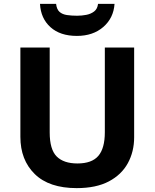

<svg xmlns="http://www.w3.org/2000/svg" viewBox="-20 -959 796 989"><path d="M671 -252Q671 -178 638.5 -118.5Q606 -59 540.5 -24.5Q475 10 375 10Q233 10 159 -62.5Q85 -135 85 -254V-714H236V-277Q236 -189 272 -153Q308 -117 379 -117Q453 -117 486.5 -156Q520 -195 520 -278V-714H671ZM570 -939Q565 -866 512 -820Q459 -774 376 -774Q290 -774 240 -819Q190 -864 186 -939H269Q272 -911 286.5 -898Q301 -885 325 -881.5Q349 -878 377 -878Q401 -878 424.5 -882.5Q448 -887 465 -900Q482 -913 485 -939Z"/></svg>

Font: Noto Sans Bengali UI
Style: Bold
Weight: 700
Designer: Jelle Bosma - Monotype Design Team
Foundry: Monotype Imaging Inc.
Version: Version 2.003; ttfautohint (v1.8.4.7-5d5b)